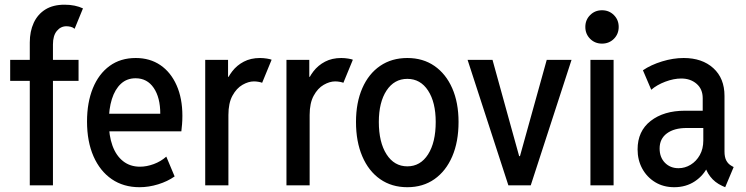

<svg xmlns="http://www.w3.org/2000/svg" viewBox="-20 -781 3144 809"><path d="M22.9 -440.4V-528.8H311V-440.4ZM105.5 0V-602.1Q105.5 -648.9 122.1 -684.8Q138.7 -720.7 171.1 -741Q203.6 -761.2 252 -761.2Q274.9 -761.2 294.7 -757.1Q314.5 -752.9 329.6 -745.6L294.4 -659.7Q287.1 -666 277.6 -668.2Q268.1 -670.4 259.8 -670.4Q235.8 -670.4 219.5 -650.6Q203.1 -630.9 203.1 -593.8V0Z M567.9 7.8Q500.5 7.8 450.9 -26.1Q401.4 -60.1 374 -122.3Q346.7 -184.6 346.7 -269Q346.7 -349.1 371.3 -409.4Q396 -469.7 441.9 -503.2Q487.8 -536.6 551.8 -536.6Q611.8 -536.6 655.8 -506.6Q699.7 -476.6 724.1 -421.6Q748.5 -366.7 748.5 -293Q748.5 -273.9 747.1 -257.3Q745.6 -240.7 744.1 -227.5H421.9V-301.8H655.3Q655.3 -370.1 627.7 -410.6Q600.1 -451.2 551.3 -451.2Q514.6 -451.2 489.5 -428Q464.4 -404.8 451.4 -363.5Q438.5 -322.3 438.5 -267.6Q438.5 -209.5 453.9 -167.2Q469.2 -125 498.8 -101.8Q528.3 -78.6 569.8 -78.6Q597.7 -78.6 627.7 -89.6Q657.7 -100.6 680.7 -121.1L715.8 -37.6Q686 -16.6 646.5 -4.4Q606.9 7.8 567.9 7.8Z M844.7 0V-528.8H940.9V-457.5H955.1L928.7 -424.3Q938.5 -454.6 958.3 -480.2Q978 -505.9 1007.3 -521.2Q1036.6 -536.6 1075.7 -536.6Q1089.8 -536.6 1104.7 -534.2Q1119.6 -531.7 1124.5 -529.3L1084.5 -432.1Q1080.6 -434.1 1070.6 -436Q1060.5 -438 1049.8 -438Q1026.9 -438 1001.7 -423.6Q976.6 -409.2 959.5 -377.9Q942.4 -346.7 942.4 -296.4V0Z M1187 0V-528.8H1283.2V-457.5H1297.4L1271 -424.3Q1280.8 -454.6 1300.5 -480.2Q1320.3 -505.9 1349.6 -521.2Q1378.9 -536.6 1418 -536.6Q1432.1 -536.6 1447 -534.2Q1461.9 -531.7 1466.8 -529.3L1426.8 -432.1Q1422.9 -434.1 1412.8 -436Q1402.8 -438 1392.1 -438Q1369.1 -438 1344 -423.6Q1318.8 -409.2 1301.8 -377.9Q1284.7 -346.7 1284.7 -296.4V0Z M1696.3 7.8Q1630.4 7.8 1581.8 -26.1Q1533.2 -60.1 1506.6 -122.1Q1480 -184.1 1480 -267.1Q1480 -348.6 1506.6 -409.4Q1533.2 -470.2 1581.8 -503.4Q1630.4 -536.6 1696.3 -536.6Q1762.2 -536.6 1810.5 -503.2Q1858.9 -469.7 1885.5 -409.2Q1912.1 -348.6 1912.1 -267.1Q1912.1 -183.6 1885.5 -121.8Q1858.9 -60.1 1810.5 -26.1Q1762.2 7.8 1696.3 7.8ZM1696.3 -80.1Q1751.5 -80.1 1783.7 -130.6Q1815.9 -181.2 1815.9 -267.1Q1815.9 -350.1 1783.7 -399.4Q1751.5 -448.7 1696.3 -448.7Q1641.1 -448.7 1608.6 -399.4Q1576.2 -350.1 1576.2 -267.1Q1576.2 -181.6 1608.6 -130.9Q1641.1 -80.1 1696.3 -80.1Z M2122.1 0 1950.2 -528.8H2055.2L2132.8 -248L2167.5 -123H2170.9L2205.6 -248L2283.7 -528.8H2388.2L2216.3 0Z M2467.8 0V-528.8H2565.4V0ZM2516.6 -597.2Q2486.8 -597.2 2466.6 -617.4Q2446.3 -637.7 2446.3 -667.5Q2446.3 -697.3 2466.6 -717.5Q2486.8 -737.8 2516.6 -737.8Q2546.4 -737.8 2566.7 -717.5Q2586.9 -697.3 2586.9 -667.5Q2586.9 -637.7 2566.7 -617.4Q2546.4 -597.2 2516.6 -597.2Z M2820.8 7.8Q2775.4 7.8 2740.5 -13.4Q2705.6 -34.7 2686 -70.8Q2666.5 -106.9 2666.5 -151.4Q2666.5 -228.5 2721.7 -271.5Q2776.9 -314.5 2866.2 -314.5H2957.5V-241.7H2873Q2820.8 -241.7 2790 -219Q2759.3 -196.3 2759.3 -155.3Q2759.3 -118.2 2781.7 -95.2Q2804.2 -72.3 2838.9 -72.3Q2866.2 -72.3 2890.1 -86.9Q2914.1 -101.6 2928.7 -127.7Q2943.4 -153.8 2943.4 -189V-250L2940.9 -276.9V-367.2Q2940.9 -405.8 2915 -428Q2889.2 -450.2 2850.6 -450.2Q2818.8 -450.2 2783.2 -436.8Q2747.6 -423.3 2724.1 -402.8L2689 -484.9Q2722.7 -507.8 2769.5 -522.2Q2816.4 -536.6 2860.8 -536.6Q2938.5 -536.6 2985.6 -493.9Q3032.7 -451.2 3032.7 -377V-142.6Q3032.7 -118.7 3040.5 -104.2Q3048.3 -89.8 3062.5 -82L3071.3 -77.1L3035.6 7.8L3022.5 2Q2991.7 -12.2 2972.7 -37.1Q2953.6 -62 2951.7 -84L2971.2 -65.9H2933.6L2963.9 -83Q2945.8 -42.5 2908.2 -17.3Q2870.6 7.8 2820.8 7.8Z"/></svg>

Font: Reddit Sans Condensed Medium
Style: Regular
Weight: 500
Designer: Stephen Hutchings
Foundry: Reddit
Version: Version 1.014